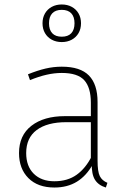

<svg xmlns="http://www.w3.org/2000/svg" viewBox="-20 -828 570 858"><path d="M256 -530Q339 -530 377.5 -490.5Q416 -451 416 -372V-110Q416 -61 426 -41Q436 -21 460 -11L453 10Q420 0 404.5 -24.5Q389 -49 390 -98L386 -112V-369Q386 -437 356.5 -469.5Q327 -502 256 -502Q223 -502 188 -494Q153 -486 114 -470L105 -496Q147 -513 183 -521.5Q219 -530 256 -530ZM393 -309V-282H276Q191 -282 144 -247Q97 -212 97 -144Q97 -85 131 -51.5Q165 -18 223 -18Q282 -18 322.5 -47Q363 -76 390 -130L395 -94Q366 -42 323.5 -16Q281 10 223 10Q149 10 107 -32Q65 -74 65 -144Q65 -223 120.5 -266Q176 -309 270 -309ZM256 -808Q281 -808 300.5 -797.5Q320 -787 331 -768Q342 -749 342 -724Q342 -699 331 -680Q320 -661 300.5 -650.5Q281 -640 256 -640Q231 -640 211.5 -650.5Q192 -661 181 -680Q170 -699 170 -724Q170 -749 181 -768Q192 -787 211.5 -797.5Q231 -808 256 -808ZM256 -784Q228 -784 213.5 -768.5Q199 -753 199 -724Q199 -695 213.5 -679.5Q228 -664 256 -664Q284 -664 298.5 -679.5Q313 -695 313 -724Q313 -753 298.5 -768.5Q284 -784 256 -784Z"/></svg>

Font: Firava
Style: Regular
Weight: 400
Designer: Carrois Corporate & Edenspiekermann AG
Foundry: Greg Finn Gibson
Version: Version 5.000